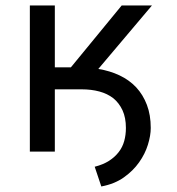

<svg xmlns="http://www.w3.org/2000/svg" viewBox="-20 -548 640 694"><path d="M335.4 -298.8 529.3 -528.3H419.9L236.3 -304.7H178.2V-528.3H87.9V0H178.2V-225.1H275.4Q310.1 -225.1 339.1 -217.3Q368.2 -209.5 389.6 -192.9Q410.6 -175.8 422.9 -149.2Q435.1 -122.6 435.1 -85.4Q435.1 -60.5 429 -38.3Q422.9 -16.1 409.2 1.5Q395.5 19.5 374.3 33.2Q353 46.9 322.3 54.7L346.2 126Q393.6 117.2 427.5 93.3Q461.4 69.3 482.9 38.6Q504.4 8.3 514.6 -24.9Q524.9 -58.1 524.9 -85.4Q524.9 -132.3 511 -168.9Q497.1 -205.6 472.2 -232.4Q447.3 -258.8 412.4 -275.4Q377.4 -292 335.4 -298.8Z"/></svg>

Font: RobotoMono Nerd Font
Style: Regular
Weight: 400
Monospace: yes
Designer: Google
Version: Version 3.000;Nerd Fonts 3.2.1